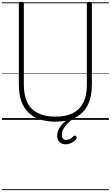

<svg xmlns="http://www.w3.org/2000/svg" viewBox="-20 -1292 1193 2069"><path d="M578 19Q481 19 407 -6.5Q333 -32 283 -82Q233 -132 208 -206.5Q183 -281 183 -379V-1253Q183 -1263 189 -1267.5Q195 -1272 209 -1272Q224 -1272 230.5 -1267.5Q237 -1263 237 -1253V-377Q237 -263 275 -187Q313 -111 389.5 -73Q466 -35 578 -35Q690 -35 765 -73Q840 -111 878 -187Q916 -263 916 -377V-1253Q916 -1263 922.5 -1267.5Q929 -1272 943 -1272Q970 -1272 970 -1253V-379Q970 -248 925.5 -159.5Q881 -71 794 -26Q707 19 578 19ZM686 263Q648 263 622 240Q596 217 596 168Q596 141 606.5 115Q617 89 636 64Q655 39 681.5 16Q708 -7 739 -28H778V-22Q755 -5 731.5 16.5Q708 38 688.5 61.5Q669 85 657.5 109Q646 133 646 157Q646 187 658.5 201.5Q671 216 692 216Q709 216 730.5 207Q752 198 771 176Q778 170 785 169.5Q792 169 798 175Q806 182 807 190Q808 198 803 205Q790 223 770.5 236Q751 249 729 256Q707 263 686 263ZM0 747H1153V757H0ZM0 -20H1153V0H0ZM0 -505H1153V-500H0ZM0 -1267H1153V-1257H0Z"/></svg>

Font: Playwrite VN Guides
Style: Regular
Weight: 400
Designer: Veronika Burian, José Scaglione
Foundry: TypeTogether
Version: Version 1.003